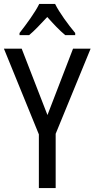

<svg xmlns="http://www.w3.org/2000/svg" viewBox="-20 -963 484 983"><path d="M262 -943H181C160 -900 116 -840 80 -794V-783H129C157 -806 189 -841 222 -876C253 -841 284 -808 314 -783H365V-794C330 -836 284 -898 262 -943ZM223 -374 91 -714H0L179 -275V0H265V-278L444 -714H354Z"/></svg>

Font: Noto Sans Lao Looped Condensed
Style: Regular
Weight: 400
Width: 3
Designer: Mark Frömberg, Ben Mitchell
Foundry: The Fontpad Ltd
Version: Version 1.003